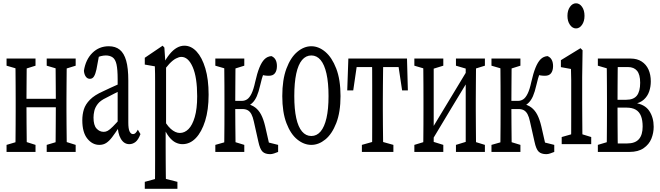

<svg xmlns="http://www.w3.org/2000/svg" viewBox="-20 -880 4030 1172"><path d="M73.2 47.4Q74.2 20 74.7 -24.7Q75.2 -69.3 75.4 -117.7Q75.7 -166 75.7 -204.1V-271Q75.7 -309.6 75.4 -357.7Q75.2 -405.8 74.7 -450.7Q74.2 -495.6 73.2 -522.5H144Q143.1 -495.6 142.8 -450.7Q142.6 -405.8 142.1 -357.4Q141.6 -309.1 141.6 -271V-234.4Q141.6 -181.6 142.1 -126.7Q142.6 -71.8 143.1 -25.9Q143.6 20 144 47.4ZM318.4 47.4Q319.3 20 319.6 -25.9Q319.8 -71.8 320.3 -126.7Q320.8 -181.6 320.8 -234.4V-271Q320.8 -309.6 320.3 -357.7Q319.8 -405.8 319.6 -450.7Q319.3 -495.6 318.4 -522.5H388.2Q387.2 -495.6 387 -450.7Q386.7 -405.8 386.2 -357.4Q385.7 -309.1 385.7 -271V-204.1Q385.7 -165.5 386.2 -117.4Q386.7 -69.3 387.2 -24.7Q387.7 20 388.2 47.4ZM20 47.4V4.4L102.5 -20H120.1L196.8 4.4V47.4ZM20 -479V-522.5H196.8V-479L120.1 -455.1H102.5ZM265.1 47.4V4.4L346.7 -20H364.3L441.9 4.4V47.4ZM265.1 -479V-522.5H441.9V-479L364.3 -455.1H346.7ZM108.4 -225.1V-276.9H353.5V-225.1Z M586.4 4.4Q543.9 4.4 513.2 -33.7Q482.4 -71.8 482.4 -146Q482.4 -181.2 491.9 -212.2Q501.5 -243.2 529.3 -271.5Q557.1 -299.8 610.4 -323.2Q630.4 -333 650.9 -342.3Q671.4 -351.6 690.9 -360.4Q710.4 -369.1 730.5 -377.4V-334Q703.6 -322.3 678.5 -309.1Q653.3 -295.9 627.4 -282.7Q592.3 -266.1 576.4 -245.1Q560.5 -224.1 555.7 -202.9Q550.8 -181.6 550.8 -162.6Q550.8 -115.7 569.1 -95.5Q587.4 -75.2 613.3 -75.2Q626 -75.2 637.9 -81.8Q649.9 -88.4 668.7 -107.2Q687.5 -126 718.8 -161.6L729 -101.6H705.6Q682.1 -65.9 664.3 -42.5Q646.5 -19 628.4 -7.3Q610.4 4.4 586.4 4.4ZM769.5 0Q736.8 0 717.5 -33Q698.2 -65.9 698.2 -120.6V-126.5V-396.5Q698.2 -455.6 691.2 -487.1Q684.1 -518.6 667.2 -530Q650.4 -541.5 625.5 -541.5Q612.8 -541.5 595.5 -537.4Q578.1 -533.2 555.7 -521L587.9 -559.1L568.8 -456.5Q563 -429.2 554 -414.1Q544.9 -398.9 528.8 -398.9Q513.2 -398.9 503.7 -412.4Q494.1 -425.8 492.2 -448.2Q502.9 -516.6 543.9 -557.1Q585 -597.7 644 -597.7Q685.1 -597.7 711.2 -576.4Q737.3 -555.2 750.2 -509.8Q763.2 -464.4 763.2 -388.2V-132.3Q763.2 -93.8 771 -77.6Q778.8 -61.5 791.5 -61.5Q801.3 -61.5 808.3 -69.1Q815.4 -76.7 821.3 -88.4L837.4 -61.5Q824.2 -26.4 806.9 -13.2Q789.6 0 769.5 0Z M863.8 272.5V230L951.2 206.1H969.2L1063 230V272.5ZM925.3 272.5Q926.3 229 926.5 187.5Q926.8 146 926.8 103Q926.8 60.1 926.8 18.6V-325.2Q926.8 -358.4 926.8 -383.1Q926.8 -407.7 926.5 -429.2Q926.3 -450.7 925.3 -475.1L863.8 -485.8V-527.3L972.7 -601.1L983.4 -589.4L990.2 -486.8L993.7 -483.4V-109.4L991.2 -101.6V17.6Q991.2 58.6 991.5 101.3Q991.7 144 992.2 187Q992.7 230 993.7 272.5ZM1093.8 0Q1072.8 0 1052.2 -10Q1031.7 -20 1011.7 -44.9Q991.7 -69.8 973.6 -115.2H958L964.4 -178.2Q993.7 -119.1 1022 -93.8Q1050.3 -68.4 1077.6 -68.4Q1106.9 -68.4 1130.6 -92Q1154.3 -115.7 1168.9 -165.8Q1183.6 -215.8 1183.6 -292.5Q1183.6 -407.7 1156.5 -470.2Q1129.4 -532.7 1086.9 -532.7Q1072.8 -532.7 1054 -522.9Q1035.2 -513.2 1013.4 -490.2Q991.7 -467.3 963.4 -425.8L957 -483.4H973.6Q994.6 -524.4 1015.9 -550Q1037.1 -575.7 1059.6 -588.4Q1082 -601.1 1105.5 -601.1Q1147 -601.1 1180.2 -565.2Q1213.4 -529.3 1233.4 -462.6Q1253.4 -396 1253.4 -301.8Q1253.4 -209.5 1232.2 -141.8Q1210.9 -74.2 1175.3 -37.1Q1139.6 0 1093.8 0Z M1294.4 47.4V4.4L1377 -19H1394.5L1471.2 4.4V47.4ZM1294.4 -479V-522.5H1471.2V-479L1394.5 -455.1H1377ZM1347.7 47.4Q1348.6 20 1349.1 -24.2Q1349.6 -68.4 1349.9 -117.2Q1350.1 -166 1350.1 -204.1V-270Q1350.1 -308.6 1349.9 -357.2Q1349.6 -405.8 1349.1 -450.7Q1348.6 -495.6 1347.7 -522.5H1418.5Q1417.5 -495.6 1417.2 -450.2Q1417 -404.8 1416.5 -353.8Q1416 -302.7 1416 -259.3V-217.3Q1416 -173.3 1416.5 -121.6Q1417 -69.8 1417.5 -24.9Q1418 20 1418.5 47.4ZM1557.1 -15.1 1529.3 -139.2Q1523.4 -166.5 1514.6 -182.9Q1505.9 -199.2 1492.7 -206.8Q1479.5 -214.4 1458.5 -214.4H1382.8V-264.2H1456.1Q1473.6 -264.2 1488.3 -273.7Q1502.9 -283.2 1515.4 -308.6Q1527.8 -334 1537.6 -379.4Q1549.3 -432.1 1563.2 -466.6Q1577.1 -501 1594.5 -518.3Q1611.8 -535.6 1636.7 -537.6Q1654.3 -530.3 1662.4 -514.6Q1670.4 -499 1670.4 -476.6Q1670.4 -449.7 1658.7 -433.6Q1647 -417.5 1621.1 -417.5Q1604.5 -417.5 1592 -419.9Q1579.6 -422.4 1560.1 -427.7L1608.4 -476.1Q1598.6 -457 1588.6 -430.9Q1578.6 -404.8 1568.4 -359.9Q1559.1 -318.8 1547.6 -292.7Q1536.1 -266.6 1519.8 -251.2Q1503.4 -235.8 1482.9 -227.5V-246.6Q1515.6 -240.7 1537.6 -224.1Q1559.6 -207.5 1574 -179.9Q1588.4 -152.3 1598.6 -109.4L1631.8 36.6L1584.5 -19L1677.7 4.4V47.4Q1666 52.2 1652.8 56.6Q1639.6 61 1629.4 61Q1598.6 61 1582.8 45.9Q1566.9 30.8 1557.1 -15.1Z M1880.4 4.4Q1835.4 4.4 1794.7 -28.6Q1753.9 -61.5 1728.5 -128.2Q1703.1 -194.8 1703.1 -293.5Q1703.1 -393.6 1728.5 -461.4Q1753.9 -529.3 1794.7 -563.5Q1835.4 -597.7 1880.4 -597.7Q1925.3 -597.7 1965.8 -563.5Q2006.3 -529.3 2032.5 -461.4Q2058.6 -393.6 2058.6 -293.5Q2058.6 -195.3 2032.5 -128.4Q2006.3 -61.5 1965.8 -28.6Q1925.3 4.4 1880.4 4.4ZM1880.4 -49.8Q1913.6 -49.8 1937 -77.4Q1960.4 -105 1972.9 -159.2Q1985.4 -213.4 1985.4 -293.5Q1985.4 -375 1972.9 -430.4Q1960.4 -485.8 1937 -513.7Q1913.6 -541.5 1880.4 -541.5Q1847.2 -541.5 1823.7 -513.7Q1800.3 -485.8 1788.3 -430.4Q1776.4 -375 1776.4 -293.5Q1776.4 -213.4 1788.3 -159.2Q1800.3 -105 1823.7 -77.4Q1847.2 -49.8 1880.4 -49.8Z M2099.6 -328.1 2106.4 -522.5H2464.4L2469.7 -328.1H2434.6L2405.3 -522.5L2444.8 -470.7H2125.5L2164.6 -522.5L2136.2 -328.1ZM2189 47.4V4.4L2275.4 -20H2293.9L2381.3 4.4V47.4ZM2250.5 47.4Q2251.5 20 2251.7 -24.7Q2252 -69.3 2252 -117.7Q2252 -166 2252 -204.1V-271Q2252 -309.6 2252 -357.7Q2252 -405.8 2251.7 -450.7Q2251.5 -495.6 2250.5 -522.5H2319.8Q2318.8 -495.6 2318.4 -450.7Q2317.9 -405.8 2317.4 -357.4Q2316.9 -309.1 2316.9 -271V-204.1Q2316.9 -165.5 2317.4 -117.4Q2317.9 -69.3 2318.4 -24.7Q2318.8 20 2319.8 47.4Z M2509.3 47.4V4.4L2589.4 -20H2607.4L2686 4.4V47.4ZM2763.2 47.4V4.4L2842.8 -20H2860.8L2939.9 4.4V47.4ZM2562.5 47.4Q2563.5 20 2564 -24.7Q2564.5 -69.3 2564.7 -117.7Q2564.9 -166 2564.9 -204.1V-271Q2564.9 -309.6 2564.7 -357.7Q2564.5 -405.8 2564 -450.7Q2563.5 -495.6 2562.5 -522.5H2627.4V47.4ZM2601.1 3.4 2568.4 -21H2572.8L2712.4 -252.4L2852.5 -484.4L2879.9 -452.6H2876L2738.3 -225.1ZM2822.8 47.4V-522.5H2886.7Q2885.7 -495.6 2885.5 -450.7Q2885.3 -405.8 2884.8 -357.4Q2884.3 -309.1 2884.3 -271V-204.1Q2884.3 -165.5 2884.8 -117.4Q2885.3 -69.3 2885.5 -24.7Q2885.7 20 2886.7 47.4ZM2509.3 -479V-522.5H2686V-479L2608.4 -455.1H2590.8ZM2763.2 -479V-522.5H2939.9V-479L2862.8 -455.1H2844.2Z M2980 47.4V4.4L3062.5 -19H3080.1L3156.7 4.4V47.4ZM2980 -479V-522.5H3156.7V-479L3080.1 -455.1H3062.5ZM3033.2 47.4Q3034.2 20 3034.7 -24.2Q3035.2 -68.4 3035.4 -117.2Q3035.6 -166 3035.6 -204.1V-270Q3035.6 -308.6 3035.4 -357.2Q3035.2 -405.8 3034.7 -450.7Q3034.2 -495.6 3033.2 -522.5H3104Q3103 -495.6 3102.8 -450.2Q3102.5 -404.8 3102.1 -353.8Q3101.6 -302.7 3101.6 -259.3V-217.3Q3101.6 -173.3 3102.1 -121.6Q3102.5 -69.8 3103 -24.9Q3103.5 20 3104 47.4ZM3242.7 -15.1 3214.8 -139.2Q3209 -166.5 3200.2 -182.9Q3191.4 -199.2 3178.2 -206.8Q3165 -214.4 3144 -214.4H3068.4V-264.2H3141.6Q3159.2 -264.2 3173.8 -273.7Q3188.5 -283.2 3200.9 -308.6Q3213.4 -334 3223.1 -379.4Q3234.9 -432.1 3248.8 -466.6Q3262.7 -501 3280 -518.3Q3297.4 -535.6 3322.3 -537.6Q3339.8 -530.3 3347.9 -514.6Q3356 -499 3356 -476.6Q3356 -449.7 3344.2 -433.6Q3332.5 -417.5 3306.6 -417.5Q3290 -417.5 3277.6 -419.9Q3265.1 -422.4 3245.6 -427.7L3293.9 -476.1Q3284.2 -457 3274.2 -430.9Q3264.2 -404.8 3253.9 -359.9Q3244.6 -318.8 3233.2 -292.7Q3221.7 -266.6 3205.3 -251.2Q3189 -235.8 3168.5 -227.5V-246.6Q3201.2 -240.7 3223.1 -224.1Q3245.1 -207.5 3259.5 -179.9Q3273.9 -152.3 3284.2 -109.4L3317.4 36.6L3270 -19L3363.3 4.4V47.4Q3351.6 52.2 3338.4 56.6Q3325.2 61 3314.9 61Q3284.2 61 3268.3 45.9Q3252.4 30.8 3242.7 -15.1Z M3408.7 0V-43.5L3492.7 -67.4H3511.2L3588.9 -43.5V0ZM3465.3 0Q3466.3 -27.3 3466.6 -72.5Q3466.8 -117.7 3466.8 -166.3Q3466.8 -214.8 3466.8 -251.5V-308.1Q3466.8 -357.4 3466.8 -390.4Q3466.8 -423.3 3465.3 -459L3403.8 -470.2V-512.7L3523.4 -585.9L3536.1 -573.2L3533.7 -410.2V-251.5Q3533.7 -213.9 3534.2 -165.8Q3534.7 -117.7 3534.9 -72.5Q3535.2 -27.3 3536.1 0ZM3496.1 -706.5Q3474.6 -706.5 3459.2 -728.3Q3443.8 -750 3443.8 -783.2Q3443.8 -816.4 3459.2 -838.1Q3474.6 -859.9 3496.1 -859.9Q3517.6 -859.9 3532.7 -838.6Q3547.9 -817.4 3547.9 -783.2Q3547.9 -750 3532.7 -728.3Q3517.6 -706.5 3496.1 -706.5Z M3629.4 47.4V4.4L3710.9 -20L3717.8 -4.4H3808.6Q3856.9 -4.4 3879.9 -30.5Q3902.8 -56.6 3902.8 -107.4Q3902.8 -146 3892.8 -171.6Q3882.8 -197.3 3861.1 -210.2Q3839.4 -223.1 3804.2 -223.1H3717.8V-271H3802.7Q3847.7 -271 3867.7 -296.6Q3887.7 -322.3 3887.7 -375Q3887.7 -424.8 3868.7 -447.8Q3849.6 -470.7 3813.5 -470.7H3717.8L3710.9 -455.1L3629.4 -479V-522.5H3830.1Q3869.1 -522.5 3896.7 -504.6Q3924.3 -486.8 3938.5 -455.6Q3952.6 -424.3 3952.6 -383.3Q3952.6 -350.6 3942.6 -321.5Q3932.6 -292.5 3910.6 -272.5Q3888.7 -252.4 3852.1 -245.1V-252.4Q3915.5 -244.1 3942.9 -203.4Q3970.2 -162.6 3970.2 -106Q3970.2 -68.4 3956.1 -33.4Q3941.9 1.5 3908.9 24.4Q3876 47.4 3821.8 47.4ZM3682.6 47.4Q3683.6 20 3684.1 -24.7Q3684.6 -69.3 3684.8 -117.7Q3685.1 -166 3685.1 -204.1V-271Q3685.1 -309.6 3684.8 -357.7Q3684.6 -405.8 3684.1 -450.7Q3683.6 -495.6 3682.6 -522.5H3752Q3751 -495.6 3750.5 -449.5Q3750 -403.3 3749.8 -352.1Q3749.5 -300.8 3749.5 -253.4V-204.1Q3749.5 -165.5 3749.8 -117.4Q3750 -69.3 3750.5 -24.7Q3751 20 3752 47.4Z"/></svg>

Font: Scarab Serif
Style: Regular
Weight: 400
Designer: John Roberts
Foundry: Scarab
Version: 1.0